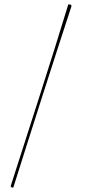

<svg xmlns="http://www.w3.org/2000/svg" viewBox="-20 -721 406 866"><path d="M33 125 28 119Q92 -81 159.5 -291Q227 -501 288 -701H297L303 -695Q274 -606 239.5 -500Q205 -394 169.5 -282.5Q134 -171 100.5 -66Q67 39 40 125Z"/></svg>

Font: Labrada Thin
Style: Regular
Weight: 100
Designer: Mercedes Jáuregui
Foundry: Omnibus-Type Team
Version: Version 1.000; ttfautohint (v1.8.4.7-5d5b)